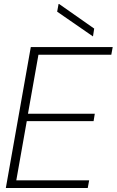

<svg xmlns="http://www.w3.org/2000/svg" viewBox="-20 -934 580 954"><path d="M9 0 133 -700H540L533 -662H171L119 -369H451L445 -332H113L61 -38H423L416 0ZM442 -753 264 -876 271 -914H274L448 -792Z"/></svg>

Font: DM Sans 36pt ExtraLight
Style: Italic
Weight: 250
Italic angle: -10°
Designer: Colophon Foundry, Jonny Pinhorn
Foundry: Colophon Foundry
Version: Version 4.004;gftools[0.9.30]